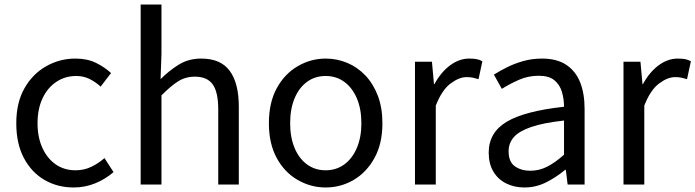

<svg xmlns="http://www.w3.org/2000/svg" viewBox="-20 -816 3075 849"><path d="M306 13Q234 13 176.5 -20.5Q119 -54 85.5 -117.5Q52 -181 52 -271Q52 -362 88 -425.5Q124 -489 184 -523Q244 -557 313 -557Q366 -557 404.5 -538Q443 -519 471 -493L425 -433Q402 -454 375.5 -467Q349 -480 317 -480Q268 -480 229 -454Q190 -428 168 -381Q146 -334 146 -271Q146 -209 167.5 -162Q189 -115 226.5 -89Q264 -63 314 -63Q352 -63 384 -78.5Q416 -94 442 -117L482 -55Q445 -23 400 -5Q355 13 306 13Z M602 0V-796H694V-578L690 -466Q728 -504 771 -530.5Q814 -557 870 -557Q956 -557 996 -502.5Q1036 -448 1036 -344V0H945V-332Q945 -409 920.5 -443Q896 -477 842 -477Q800 -477 767 -456Q734 -435 694 -394V0Z M1420 13Q1354 13 1296 -20.5Q1238 -54 1203.5 -117.5Q1169 -181 1169 -271Q1169 -362 1203.5 -425.5Q1238 -489 1296 -523Q1354 -557 1420 -557Q1470 -557 1515.5 -538Q1561 -519 1596 -482Q1631 -445 1651 -392Q1671 -339 1671 -271Q1671 -181 1636 -117.5Q1601 -54 1544 -20.5Q1487 13 1420 13ZM1420 -63Q1467 -63 1502.5 -89Q1538 -115 1558 -162Q1578 -209 1578 -271Q1578 -334 1558 -381Q1538 -428 1502.5 -454Q1467 -480 1420 -480Q1373 -480 1337.5 -454Q1302 -428 1282.5 -381Q1263 -334 1263 -271Q1263 -209 1282.5 -162Q1302 -115 1337.5 -89Q1373 -63 1420 -63Z M1815 0V-543H1890L1899 -444H1901Q1929 -496 1969.5 -526.5Q2010 -557 2055 -557Q2074 -557 2087.5 -554.5Q2101 -552 2113 -545L2096 -466Q2082 -470 2071 -472.5Q2060 -475 2043 -475Q2010 -475 1972 -446.5Q1934 -418 1907 -349V0Z M2299 13Q2254 13 2218 -5Q2182 -23 2161.5 -57.5Q2141 -92 2141 -141Q2141 -230 2220.5 -277.5Q2300 -325 2474 -344Q2474 -379 2464.5 -410.5Q2455 -442 2431 -461.5Q2407 -481 2362 -481Q2315 -481 2273.5 -462.5Q2232 -444 2199 -423L2164 -486Q2189 -502 2222 -518.5Q2255 -535 2294 -546Q2333 -557 2377 -557Q2443 -557 2484.5 -529Q2526 -501 2545.5 -451.5Q2565 -402 2565 -334V0H2490L2482 -65H2479Q2441 -33 2395.5 -10Q2350 13 2299 13ZM2325 -61Q2364 -61 2399.5 -79Q2435 -97 2474 -132V-283Q2383 -273 2329 -254.5Q2275 -236 2252 -209.5Q2229 -183 2229 -147Q2229 -100 2257 -80.5Q2285 -61 2325 -61Z M2737 0V-543H2812L2821 -444H2823Q2851 -496 2891.5 -526.5Q2932 -557 2977 -557Q2996 -557 3009.5 -554.5Q3023 -552 3035 -545L3018 -466Q3004 -470 2993 -472.5Q2982 -475 2965 -475Q2932 -475 2894 -446.5Q2856 -418 2829 -349V0Z"/></svg>

Font: Noto Sans HK
Style: Regular
Weight: 400
Designer: Ryoko NISHIZUKA 西塚涼子 (kana, bopomofo & ideographs); Paul D. Hunt (Latin, Greek & Cyrillic); Sandoll Communications 산돌커뮤니
Foundry: Adobe
Version: Version 2.004-H2;hotconv 1.0.118;makeotfexe 2.5.65603